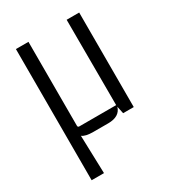

<svg xmlns="http://www.w3.org/2000/svg" viewBox="-168 -581 773 862"><g transform="rotate(-30 218.5 -150.0)"><path d="M115 190H51V-490H116V-55Q116 -47 124 -47H315L314 -490H379V0H324L316 -38Q303 6 243 6H166Q125 6 109 -7Z"/></g></svg>

Font: Gemunu Libre Light
Style: Regular
Weight: 300
Designer: Puspanada Ekanayake, Sola Matas, Pathum Egodawatta, Kosala Senevirathne
Foundry: mooniak
Version: Version 1.100